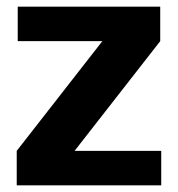

<svg xmlns="http://www.w3.org/2000/svg" viewBox="-20 -554 532 574"><path d="M30 0V-103L286 -431H33V-534H459V-431L203 -103H462V0Z"/></svg>

Font: Mozilla Headline ExtraLight
Style: Regular
Weight: 200
Designer: Studio DRAMA
Foundry: Studio DRAMA
Version: Version 1.000